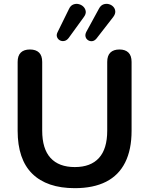

<svg xmlns="http://www.w3.org/2000/svg" viewBox="-20 -971 778 1001"><path d="M370 10Q297 10 241.5 -9Q186 -28 148 -65.5Q110 -103 91 -159Q72 -215 72 -289V-648Q72 -681 88.5 -697Q105 -713 136 -713Q167 -713 183.5 -697Q200 -681 200 -648V-290Q200 -195 243.5 -147.5Q287 -100 370 -100Q453 -100 496 -147.5Q539 -195 539 -290V-648Q539 -681 555.5 -697Q572 -713 603 -713Q633 -713 649.5 -697Q666 -681 666 -648V-289Q666 -191 632.5 -124Q599 -57 533 -23.5Q467 10 370 10ZM338 -773Q328 -760 315.5 -757.5Q303 -755 292.5 -760.5Q282 -766 277.5 -777.5Q273 -789 280 -803L340 -925Q348 -942 362 -947.5Q376 -953 390.5 -949.5Q405 -946 415 -936Q425 -926 427 -912Q429 -898 417 -882ZM483 -770Q473 -758 461 -756.5Q449 -755 439 -761.5Q429 -768 426 -779.5Q423 -791 430 -805L496 -926Q505 -943 519 -948Q533 -953 547 -949.5Q561 -946 570.5 -936Q580 -926 581 -912Q582 -898 570 -882Z"/></svg>

Font: Nunito
Style: Bold
Weight: 700
Designer: Vernon Adams
Foundry: Vernon Adams
Version: Version 3.602